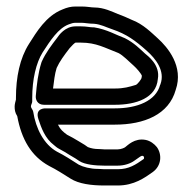

<svg xmlns="http://www.w3.org/2000/svg" viewBox="-20 -572 591 590"><path d="M265 -488C257 -488 245 -491 229 -491H212C180 -491 161 -464 155 -455C139 -434 121 -411 108 -382C108 -381 107 -380 107 -379C97 -347 93 -313 90 -277C89 -266 95 -250 115 -250H333C399 -250 460 -271 465 -329C473 -373 434 -400 425 -408C411 -421 391 -441 365 -454C364 -454 364 -455 363 -455C338 -464 308 -482 269 -488ZM344 -409C358 -402 374 -385 391 -370C399 -363 414 -346 416 -339C416 -337 415 -335 415 -333C415 -329 402 -312 397 -311C377 -305 361 -300 333 -300H143C146 -323 148 -344 154 -363C163 -383 177 -402 194 -424C201 -432 209 -440 212 -441H229C276 -441 302 -425 344 -409ZM280 -53C258 -53 235 -59 222 -66C200 -80 179 -94 155 -106C115 -128 90 -177 82 -229C81 -235 75 -240 75 -245C75 -250 79 -255 79 -260V-271C79 -328 91 -379 111 -411C135 -448 159 -485 191 -497C199 -500 205 -502 212 -502H231C239 -502 254 -499 269 -499C291 -497 304 -489 325 -482C369 -467 395 -448 431 -416C459 -391 488 -354 473 -313C473 -312 472 -311 472 -311C459 -262 402 -239 333 -239H122C122 -239 86 -242 98 -206C107 -179 118 -147 146 -126C151 -122 155 -118 161 -115L179 -105C187 -100 203 -90 212 -85L224 -77C241 -66 274 -63 300 -63H342C361 -63 381 -69 394 -79C411 -91 414 -94 419 -93C423 -92 424 -85 421 -83C397 -66 376 -52 342 -52H300C297 -52 288 -53 280 -53ZM283 -114C271 -114 260 -116 250 -120L240 -127C229 -134 213 -143 203 -149L186 -158C174 -167 166 -173 158 -189H333C423 -189 499 -220 520 -296C545 -368 495 -427 465 -454C446 -471 420 -498 385 -511C374 -516 359 -523 342 -529C325 -536 299 -549 270 -549C260 -549 248 -552 231 -552H212C198 -552 186 -549 172 -543C121 -523 92 -473 69 -437C41 -393 29 -335 29 -271V-266C28 -262 25 -252 25 -245C25 -235 26 -226 33 -215C46 -144 76 -92 131 -62C153 -51 175 -37 197 -23C222 -7 261 -2 300 -2H342C392 -2 425 -26 449 -43C477 -63 478 -98 462 -120C454 -130 442 -139 428 -142C393 -149 371 -124 365 -120C363 -118 352 -113 342 -113H300C297 -113 289 -114 283 -114Z"/></svg>

Font: Blanket
Style: Outline
Weight: 400
Foundry: Cannot Into Space Fonts
Version: Version 0.9